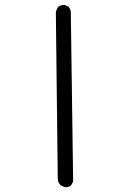

<svg xmlns="http://www.w3.org/2000/svg" viewBox="-20 -785 540 792"><path d="M250 -12.7Q264.2 -12.7 273.4 -20.5L281.7 -36.6L272 -740.2L264.2 -756.3L248 -764.2Q246.1 -764.6 244.1 -764.6Q229.5 -764.6 220.2 -756.3Q212.4 -746.6 210.4 -733.9L218.3 -45.4Q219.7 -32.7 229 -21.5L246.1 -13.2Q248 -12.7 250 -12.7Z"/></svg>

Font: Bakudai
Style: ExtraLight
Weight: 200
Version: Version 1.48